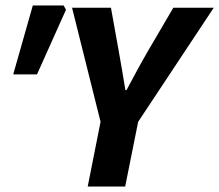

<svg xmlns="http://www.w3.org/2000/svg" viewBox="-20 -680 799 700"><path d="M299.8 0 346.6 -235.9 242.7 -651.8H384.5L412.6 -495.4Q419.4 -458.4 425.1 -424.2Q430.8 -390 437.2 -351.4H441.2Q461.6 -390 480.7 -425Q499.7 -460 521.2 -497L611.9 -651.8H759.3L483.7 -235.9L436.4 0ZM28.2 -408.8 99.6 -660H212L220.6 -644.5L114.9 -408.8Z"/></svg>

Font: Source Sans 3
Style: Italic
Weight: 200
Italic angle: -11°
Designer: Paul D. Hunt
Foundry: Adobe
Version: Version 3.046;hotconv 1.0.118;makeotfexe 2.5.65603